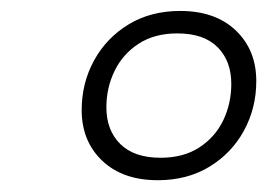

<svg xmlns="http://www.w3.org/2000/svg" viewBox="-20 -712 476 342"><path d="M301 -692.5Q363.5 -692.5 400 -657.8Q436.5 -623 436.5 -567.5Q436.5 -519.5 414.5 -479.2Q392.5 -439 353 -415Q313.5 -391 261 -391Q198.5 -391 162 -425.8Q125.5 -460.5 125.5 -516Q125.5 -564 147.5 -604.2Q169.5 -644.5 209 -668.5Q248.5 -692.5 301 -692.5ZM266 -431Q307 -431 335.2 -449.5Q363.5 -468 377.8 -498Q392 -528 392 -562.5Q392 -603.5 367.5 -628Q343 -652.5 296 -652.5Q255 -652.5 226.8 -634Q198.5 -615.5 184 -585.5Q169.5 -555.5 169.5 -521Q169.5 -480 194.2 -455.5Q219 -431 266 -431Z"/></svg>

Font: Newsreader 36pt SemiBold
Style: Italic
Weight: 600
Italic angle: -17°
Designer: Hugues Gentile
Foundry: Production Type
Version: Version 1.003